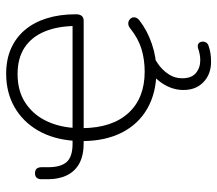

<svg xmlns="http://www.w3.org/2000/svg" viewBox="-62 -470 722 639"><g transform="rotate(-90 299.5 -151.0)"><path d="M382 8Q310 8 257.5 -22Q205 -52 177 -107.5Q149 -163 149 -239L155 -234H142Q102 -234 75.5 -248Q49 -262 35.5 -289Q22 -316 22 -353Q22 -360 22 -365Q22 -370 22 -374Q22 -385 27 -390.5Q32 -396 42 -396Q52 -396 57 -390.5Q62 -385 62 -374Q62 -369 62 -364Q62 -359 62 -352Q62 -310 79.5 -290.5Q97 -271 140 -271H157L150 -267Q155 -336 184.5 -386.5Q214 -437 262.5 -464.5Q311 -492 373 -492Q420 -492 456.5 -476Q493 -460 518.5 -430Q544 -400 557.5 -357Q571 -314 571 -260Q571 -247 565.5 -240.5Q560 -234 549 -234H187L192 -238Q193 -139 242.5 -85Q292 -31 380 -31Q420 -31 455 -41.5Q490 -52 524 -79Q531 -85 538.5 -85.5Q546 -86 551.5 -82.5Q557 -79 559.5 -73.5Q562 -68 560 -61Q558 -54 550 -48Q518 -23 473.5 -7.5Q429 8 382 8ZM532 -259Q532 -319 514 -363Q496 -407 460.5 -430.5Q425 -454 372 -454Q317 -454 278.5 -429.5Q240 -405 218.5 -363.5Q197 -322 193 -269L186 -271H549ZM413 190Q372 190 345.5 165Q319 140 319 98Q319 60 342.5 25.5Q366 -9 409 -31L430 0Q415 6 398.5 19Q382 32 370 51Q358 70 358 94Q358 125 375.5 139.5Q393 154 418 154Q429 154 438.5 152Q448 150 457 147Q467 144 472.5 147.5Q478 151 479.5 158Q481 165 478 171.5Q475 178 468 181Q454 186 440.5 188Q427 190 413 190Z"/></g></svg>

Font: Nunito ExtraLight
Style: Regular
Weight: 200
Designer: Vernon Adams
Foundry: Vernon Adams
Version: Version 3.602